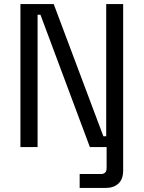

<svg xmlns="http://www.w3.org/2000/svg" viewBox="-20 -720 704 940"><path d="M80 0V-700H243L486 -53H500V-700H583V0H420L178 -648H164V0ZM370 200V132H474Q502 132 502 102V0H583V115Q583 157 560 178.5Q537 200 498 200Z"/></svg>

Font: Space Grotesk
Style: Regular
Weight: 400
Designer: Florian Karsten
Foundry: Florian Karsten
Version: Version 2.000